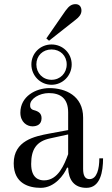

<svg xmlns="http://www.w3.org/2000/svg" viewBox="-20 -892 540 924"><path d="M203 -707 216 -696 344 -797C360 -809 372 -823 372 -841C372 -859 362 -872 344 -872C326 -872 313 -865 295 -840ZM131 -582C131 -528 174 -484 228 -484C282 -484 325 -528 325 -582C325 -636 282 -678 228 -678C174 -678 131 -636 131 -582ZM155 -582C155 -624 186 -654 228 -654C270 -654 301 -624 301 -582C301 -540 270 -508 228 -508C186 -508 155 -540 155 -582ZM130 -103C130 -174 156 -212 221 -226L308 -245V-150C290 -101 260 -24 192 -24C169 -24 130 -33 130 -103ZM46 -106C46 -8 120 12 176 12C243 12 288 -50 303 -86L308 -84C310 -26 337 12 396 12C463 12 476 -66 476 -130H458C458 -81 447 -30 411 -30C389 -30 380 -47 380 -80V-326C380 -432 294 -468 218 -468C152 -468 78 -428 78 -350C78 -304 110 -284 136 -284C158 -284 180 -293 180 -323C180 -346 166 -356 143 -362C137 -363 130 -368 128 -372C125 -377 125 -381 125 -387C125 -417 170 -444 215 -444C268 -444 308 -421 308 -351V-266L216 -249C148 -236 46 -216 46 -106Z"/></svg>

Font: Old Standard
Style: Regular
Weight: 400
Designer: Alexey Kryukov <alexios@thessalonica.org.ru>
Version: Version 2.0